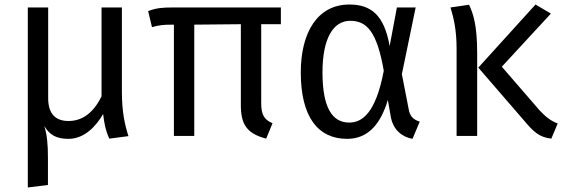

<svg xmlns="http://www.w3.org/2000/svg" viewBox="-20 -601 2489 849"><path d="M548 1C532 -48 519 -108 519 -193V-568H429V-175C390 -96 339 -66 283 -66C231 -66 193 -92 193 -167V-568H103V228L192 217V99C192 33 188 -3 176 -44C199 -4 230 13 283 13C353 13 405 -43 436 -97C441 -57 445 -30 463 12Z M1222 -494V-568H747C697 -568 673 -566 635 -552L652 -481C686 -490 700 -492 746 -492H749V0H839V-492L1045 -494V-137C1045 -49 1073 -10 1157 12L1185 -56C1149 -72 1135 -91 1135 -147V-494Z M1525 -581C1383 -581 1310 -456 1310 -281C1310 -84 1386 13 1515 13C1612 13 1665 -59 1695 -159L1708 -85C1718 -26 1759 5 1804 13L1836 -63C1805 -73 1792 -89 1787 -119L1757 -273L1818 -568H1735L1703 -397C1679 -535 1620 -581 1525 -581ZM1529 -509C1601 -509 1647 -462 1677 -288C1641 -98 1580 -59 1524 -59C1448 -59 1406 -127 1406 -281C1406 -429 1452 -509 1529 -509Z M2416 -541 2348 -581 2095 -302 2299 -66C2341 -16 2366 6 2418 12L2446 -55C2417 -66 2395 -82 2366 -113L2199 -306ZM2054 -580 1972 -568C1986 -522 1999 -469 1999 -386V0H2090V-367C2090 -487 2073 -541 2054 -580Z"/></svg>

Font: Glow Sans SC Normal Book
Style: Regular
Weight: 500
Designer: Ryoko NISHIZUKA (kana, bopomofo & ideographs); Paul D. Hunt (Latin, Greek & Cyrillic); Sandoll Communications, Soo-young
Version: Version 0.93